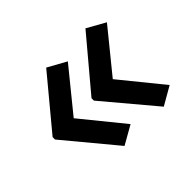

<svg xmlns="http://www.w3.org/2000/svg" viewBox="-100 -637 740 740"><g transform="rotate(-45 270.0 -266.5)"><path d="M40 -273 212 -480 288 -438 149 -267 288 -96 212 -53 40 -260ZM252 -273 426 -480 501 -438 362 -267 501 -96 426 -53 252 -260Z"/></g></svg>

Font: Noto Sans Kannada Medium
Style: Regular
Weight: 500
Designer: Jelle Bosma - Monotype Design Team
Foundry: Monotype Imaging Inc.
Version: Version 2.005; ttfautohint (v1.8.4.7-5d5b)